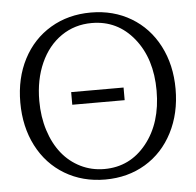

<svg xmlns="http://www.w3.org/2000/svg" viewBox="-52 -768 853 836"><g transform="rotate(-5 374.5 -350.0)"><path d="M375 -30.8Q487.3 -30.8 559.1 -120.4Q630.9 -210 630.9 -351.1Q630.9 -491.2 559.1 -580.1Q487.3 -668.9 375 -668.9Q300.3 -668.9 241.7 -628.7Q183.1 -588.4 150.6 -515.9Q118.2 -443.4 118.2 -351.1Q118.2 -281.2 137.2 -221.7Q156.2 -162.1 189.9 -120.1Q223.6 -78.1 271.5 -54.4Q319.3 -30.8 375 -30.8ZM35.2 -351.1Q35.2 -457 78.1 -539.8Q121.1 -622.6 198.5 -668.7Q275.9 -714.8 375 -714.8Q473.6 -714.8 550.8 -668.7Q627.9 -622.6 670.9 -539.6Q713.9 -456.5 713.9 -351.1Q713.9 -245.1 670.9 -161.4Q627.9 -77.6 550.8 -31.2Q473.6 15.1 375 15.1Q276.4 15.1 198.7 -31.2Q121.1 -77.6 78.1 -161.1Q35.2 -244.6 35.2 -351.1ZM259.8 -321.8V-377H488.8V-321.8Z"/></g></svg>

Font: LT Superior Serif
Style: Regular
Weight: 400
Designer: Daniel Lyons
Foundry: LyonsType
Version: Version 2.120;FEAKit 1.0